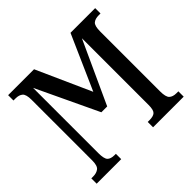

<svg xmlns="http://www.w3.org/2000/svg" viewBox="-170 -904 1095 1095"><g transform="rotate(-45 377.0 -357.0)"><path d="M26 0V-43H41Q68 -43 85 -56Q102 -69 102 -112V-601Q102 -644 86.5 -657.5Q71 -671 43 -671H26V-714H235L383 -384L529 -714H728V-671H714Q685 -671 669.5 -658Q654 -645 654 -599V-117Q654 -71 669 -57Q684 -43 713 -43H728V0H481V-43H495Q527 -43 540 -55.5Q553 -68 553 -108V-646L380 -269H333L156 -643V-117Q156 -71 169.5 -57Q183 -43 214 -43H224V0Z"/></g></svg>

Font: Noto Serif ExtraCondensed Medium
Style: Regular
Weight: 500
Width: 2
Designer: Monotype Design Team
Foundry: Monotype Imaging Inc.
Version: Version 2.015